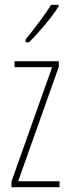

<svg xmlns="http://www.w3.org/2000/svg" viewBox="-20 -783 291 803"><path d="M28 0V-24L198 -502H41V-527H226V-504L56 -25H229V0ZM225 -756Q202 -720 166.5 -677.5Q131 -635 101 -606H87V-618Q156 -703 194 -763H225Z"/></svg>

Font: Noto Sans Display Thin Cond
Style: Regular
Weight: 250
Width: 3
Designer: Monotype Design team
Foundry: Monotype Imaging Inc.
Version: Version 1.000